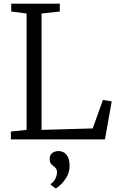

<svg xmlns="http://www.w3.org/2000/svg" viewBox="-20 -763 652 1051"><path d="M39.5 0V-43L125.5 -52V-689L41.5 -700V-743H307.5V-700L207.5 -689V-52L487.5 -60L543.5 -216L591.5 -208L554.5 0ZM361 144Q361 179.5 344.5 206.8Q328 234 309.8 250Q291.5 266 286 268H285L258 249V243Q273 235.5 282.5 216Q292 196.5 292 181Q292 166 285.2 158Q278.5 150 271 145Q263.5 139.5 257.8 131.5Q252 123.5 252 108Q252 89.5 260.5 80Q269 70.5 280 67.2Q291 64 298 64H300Q328 64 344.5 84.5Q361 105 361 144Z"/></svg>

Font: Merriweather Light 18pt Light
Style: Regular
Weight: 300
Version: Version 2.100